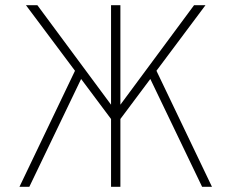

<svg xmlns="http://www.w3.org/2000/svg" viewBox="-20 -720 892 740"><path d="M437 -252V-307L728 -700H772ZM55 0 278 -466 301 -433 93 0ZM415 -252 80 -700H124L415 -307ZM408 0V-700H444V0ZM759 0 551 -433 574 -466 797 0Z"/></svg>

Font: Overpass Thin
Style: Regular
Weight: 250
Designer: Delve Withrington, Dave Bailey, Thomas Jockin
Foundry: Delve Fonts LLC
Version: Version 4.000